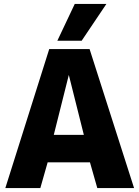

<svg xmlns="http://www.w3.org/2000/svg" viewBox="-20 -951 705 971"><path d="M7 0 229 -703H433L658 0H472L435 -130H221L184 0ZM252 -269H404L328 -572ZM270 -745 358 -931H518L393 -745Z"/></svg>

Font: Georama ExtraCondensed Thin
Style: Bold
Weight: 700
Version: Version 1.001